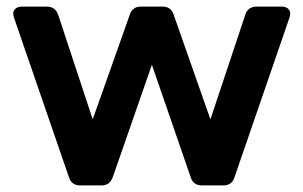

<svg xmlns="http://www.w3.org/2000/svg" viewBox="-20 -564 923 584"><path d="M224 0Q198 0 190 -24L23 -509Q17 -525 24 -534.5Q31 -544 48 -544H122Q148 -544 157 -519L262 -201L375 -520Q383 -544 409 -544H474Q500 -544 508 -520L620 -201L726 -519Q734 -544 761 -544H836Q852 -544 859 -534.5Q866 -525 860 -509L693 -24Q685 0 659 0H594Q568 0 560 -25L442 -367L323 -25Q314 0 289 0Z"/></svg>

Font: Pitagon Sans Text
Style: Bold
Weight: 700
Designer: Travis Tran
Foundry: Pitagon
Version: Version 1.001; ttfautohint (v1.8.4.7-5d5b);gftools[0.9.26]